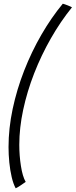

<svg xmlns="http://www.w3.org/2000/svg" viewBox="-20 -776 408 1035"><path d="M64.5 239Q51.5 215 43 178.5Q34.5 142 30.2 99.8Q26 57.5 26 17Q26 -83.5 48.2 -188.5Q70.5 -293.5 110.2 -395.2Q150 -497 203.2 -589Q256.5 -681 318.5 -756Q328.5 -753.5 345 -747Q361.5 -740.5 368 -736.5Q306.5 -660.5 254.5 -569.5Q202.5 -478.5 164.2 -380.5Q126 -282.5 105 -184.2Q84 -86 84 4.5Q84 62.5 92.8 118.8Q101.5 175 118.5 204.5Q108.5 212 90.2 224Q72 236 64.5 239Z"/></svg>

Font: Grandstander ExtraLight
Style: Italic
Weight: 200
Italic angle: -15°
Designer: Tyler Finck
Foundry: Etcetera Type Co
Version: Version 1.200; ttfautohint (v1.8.3)